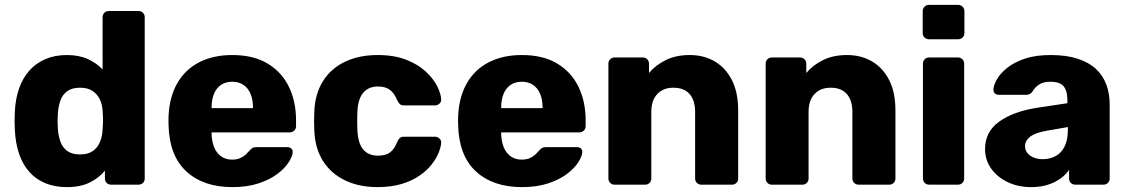

<svg xmlns="http://www.w3.org/2000/svg" viewBox="-20 -755 4611 785"><path d="M253.4 10Q204.8 10 166.1 -5.7Q127.5 -21.4 100.3 -51.7Q73.1 -82 58.2 -125.6Q43.3 -169.3 40.6 -225.1Q39.6 -245.1 39.6 -260.6Q39.6 -276.1 40.6 -295.5Q42.6 -348.9 57.6 -392.2Q72.5 -435.5 99.7 -466.1Q126.9 -496.7 165.8 -513.4Q204.8 -530 253.4 -530Q302.9 -530 339 -513.6Q375.1 -497.1 399.5 -471V-684.9Q399.5 -695.5 406.8 -702.8Q414 -710 424.6 -710H546.6Q557.2 -710 564.5 -702.8Q571.7 -695.5 571.7 -684.9V-25.1Q571.7 -14.5 564.5 -7.2Q557.2 0 546.6 0H434Q423.4 0 416.1 -7.2Q408.9 -14.5 408.9 -25.1V-57.1Q384.5 -27.5 346.8 -8.8Q309.1 10 253.4 10ZM307.5 -123.6Q340.7 -123.6 360.4 -138.1Q380.1 -152.6 389.3 -175.9Q398.5 -199.2 399.5 -225.9Q401.1 -245.9 401.1 -263.9Q401.1 -282 399.5 -301.4Q398.5 -326.4 388.5 -347.9Q378.5 -369.4 358.8 -382.9Q339.1 -396.4 307.5 -396.4Q274.5 -396.4 255 -382.3Q235.5 -368.1 227.1 -344.3Q218.6 -320.4 216.6 -291.1Q214.4 -260 216.6 -228.9Q218.6 -199.6 227.1 -175.7Q235.5 -151.9 255 -137.7Q274.5 -123.6 307.5 -123.6Z M930 10Q811.7 10 741.9 -54.1Q672.1 -118.2 669.1 -244.4Q668.8 -251.2 668.8 -261.9Q668.8 -272.5 669.1 -278.8Q672.3 -358 704.6 -414.4Q736.9 -470.8 794.4 -500.4Q851.9 -530 929.4 -530Q1016.9 -530 1074.6 -494.9Q1132.4 -459.9 1161.4 -399.7Q1190.4 -339.5 1190.4 -263.3V-238.9Q1190.4 -228.3 1182.9 -221Q1175.5 -213.8 1164.9 -213.8H845.1Q845.1 -213.1 845.1 -211Q845.1 -208.9 845.1 -206.9Q845.9 -177.5 855.2 -153.9Q864.5 -130.2 883.2 -116.3Q902 -102.4 928.7 -102.4Q948.6 -102.4 962.1 -108.5Q975.6 -114.6 984.8 -123.2Q994 -131.9 999 -138Q1008 -148.5 1013.6 -151Q1019.3 -153.5 1030.9 -153.5H1155Q1164.6 -153.5 1171.1 -147.7Q1177.6 -141.9 1176.6 -132.2Q1175.6 -115.1 1159.9 -90.9Q1144.1 -66.6 1113.6 -43.5Q1083 -20.4 1036.9 -5.2Q990.7 10 930 10ZM845.1 -312.9H1014.4V-315Q1014.4 -347.5 1004.4 -371.3Q994.5 -395 975.4 -407.9Q956.2 -420.8 929.4 -420.8Q902.5 -420.8 883.6 -407.9Q864.6 -395 854.9 -371.3Q845.1 -347.5 845.1 -315Z M1523 10Q1449.2 10 1392.1 -16.9Q1335 -43.8 1301.7 -95.1Q1268.4 -146.5 1265.1 -219.4Q1264.1 -235 1264.1 -259.4Q1264.1 -283.8 1265.1 -300Q1268.4 -373.2 1301.4 -424.7Q1334.4 -476.2 1391.8 -503.1Q1449.2 -530 1523 -530Q1592.2 -530 1641.4 -510.5Q1690.5 -491 1721.4 -461.9Q1752.4 -432.8 1767.6 -402.3Q1782.7 -371.8 1783.7 -349.1Q1784.7 -338.5 1776.8 -331.3Q1768.9 -324 1758.6 -324H1631.5Q1620.9 -324 1615.1 -329.1Q1609.4 -334.3 1604.4 -344.4Q1592.1 -374.5 1573.8 -387.9Q1555.4 -401.4 1526.1 -401.4Q1486.2 -401.4 1464.6 -375.2Q1442.9 -349 1441.1 -295Q1439.7 -255 1441.1 -224.4Q1443.5 -169.1 1464.9 -143.9Q1486.2 -118.6 1526.1 -118.6Q1557.2 -118.6 1575 -132.1Q1592.8 -145.5 1604.4 -175.6Q1608.8 -185.7 1614.8 -190.9Q1620.9 -196 1631.5 -196H1758.6Q1768.9 -196 1776.8 -188.7Q1784.7 -181.5 1783.7 -170.9Q1782.7 -154.5 1773.8 -131.6Q1764.9 -108.6 1745.9 -83.9Q1726.9 -59.1 1696.6 -37.8Q1666.4 -16.5 1623.2 -3.2Q1580 10 1523 10Z M2114 10Q1995.7 10 1925.9 -54.1Q1856.1 -118.2 1853.1 -244.4Q1852.8 -251.2 1852.8 -261.9Q1852.8 -272.5 1853.1 -278.8Q1856.3 -358 1888.6 -414.4Q1920.9 -470.8 1978.4 -500.4Q2035.9 -530 2113.4 -530Q2200.9 -530 2258.6 -494.9Q2316.4 -459.9 2345.4 -399.7Q2374.4 -339.5 2374.4 -263.3V-238.9Q2374.4 -228.3 2366.9 -221Q2359.5 -213.8 2348.9 -213.8H2029.1Q2029.1 -213.1 2029.1 -211Q2029.1 -208.9 2029.1 -206.9Q2029.9 -177.5 2039.2 -153.9Q2048.5 -130.2 2067.2 -116.3Q2086 -102.4 2112.7 -102.4Q2132.6 -102.4 2146.1 -108.5Q2159.6 -114.6 2168.8 -123.2Q2178 -131.9 2183 -138Q2192 -148.5 2197.6 -151Q2203.3 -153.5 2214.9 -153.5H2339Q2348.6 -153.5 2355.1 -147.7Q2361.6 -141.9 2360.6 -132.2Q2359.6 -115.1 2343.9 -90.9Q2328.1 -66.6 2297.6 -43.5Q2267 -20.4 2220.9 -5.2Q2174.7 10 2114 10ZM2029.1 -312.9H2198.4V-315Q2198.4 -347.5 2188.4 -371.3Q2178.5 -395 2159.4 -407.9Q2140.2 -420.8 2113.4 -420.8Q2086.5 -420.8 2067.6 -407.9Q2048.6 -395 2038.9 -371.3Q2029.1 -347.5 2029.1 -315Z M2492.6 0Q2482 0 2474.8 -7.2Q2467.5 -14.5 2467.5 -25.1V-494.9Q2467.5 -505.5 2474.8 -512.8Q2482 -520 2492.6 -520H2608.4Q2619 -520 2626.2 -512.8Q2633.5 -505.5 2633.5 -494.9V-456.6Q2659.2 -487.9 2701.2 -508.9Q2743.1 -530 2800.2 -530Q2857.6 -530 2902.2 -503.9Q2946.7 -477.9 2972.4 -427.7Q2998 -377.5 2998 -304.1V-25.1Q2998 -14.5 2990.7 -7.2Q2983.5 0 2972.9 0H2847.1Q2836.5 0 2829.3 -7.2Q2822 -14.5 2822 -25.1V-297.9Q2822 -344.8 2799.3 -370.6Q2776.5 -396.4 2733.4 -396.4Q2691.7 -396.4 2667.3 -370.6Q2642.9 -344.8 2642.9 -297.9V-25.1Q2642.9 -14.5 2635.6 -7.2Q2628.4 0 2617.7 0Z M3135.6 0Q3125 0 3117.8 -7.2Q3110.5 -14.5 3110.5 -25.1V-494.9Q3110.5 -505.5 3117.8 -512.8Q3125 -520 3135.6 -520H3251.4Q3262 -520 3269.2 -512.8Q3276.5 -505.5 3276.5 -494.9V-456.6Q3302.2 -487.9 3344.2 -508.9Q3386.1 -530 3443.2 -530Q3500.6 -530 3545.2 -503.9Q3589.7 -477.9 3615.4 -427.7Q3641 -377.5 3641 -304.1V-25.1Q3641 -14.5 3633.7 -7.2Q3626.5 0 3615.9 0H3490.1Q3479.5 0 3472.3 -7.2Q3465 -14.5 3465 -25.1V-297.9Q3465 -344.8 3442.3 -370.6Q3419.5 -396.4 3376.4 -396.4Q3334.7 -396.4 3310.3 -370.6Q3285.9 -344.8 3285.9 -297.9V-25.1Q3285.9 -14.5 3278.6 -7.2Q3271.4 0 3260.7 0Z M3778.6 0Q3768 0 3760.8 -7.2Q3753.5 -14.5 3753.5 -25.1V-494.9Q3753.5 -505.5 3760.8 -512.8Q3768 -520 3778.6 -520H3896.9Q3907.5 -520 3914.7 -512.8Q3922 -505.5 3922 -494.9V-25.1Q3922 -14.5 3914.7 -7.2Q3907.5 0 3896.9 0ZM3777.6 -594.5Q3767 -594.5 3759.8 -601.8Q3752.5 -609 3752.5 -619.6V-709.5Q3752.5 -720.1 3759.8 -727.6Q3767 -735 3777.6 -735H3897.5Q3908.1 -735 3915.6 -727.6Q3923 -720.1 3923 -709.5V-619.6Q3923 -609 3915.6 -601.8Q3908.1 -594.5 3897.5 -594.5Z M4195.8 10Q4142.1 10 4099.4 -10.6Q4056.8 -31.2 4032.1 -66.3Q4007.4 -101.4 4007.4 -145.2Q4007.4 -216.4 4065.2 -257.7Q4123 -299 4218.5 -314.1L4344 -333V-346.8Q4344 -382.9 4329 -401.8Q4314 -420.8 4274.2 -420.8Q4246 -420.8 4228.7 -409.6Q4211.4 -398.5 4200.6 -379.9Q4191.9 -367.4 4176 -367.4H4063.8Q4053 -367.4 4047.1 -373.6Q4041.1 -379.8 4041.8 -389.4Q4042.4 -406.5 4055.7 -430.3Q4069 -454.1 4096.9 -476.8Q4124.9 -499.5 4168.9 -514.8Q4213 -530 4275.5 -530Q4340.1 -530 4386.1 -514.9Q4432.1 -499.9 4460.8 -473.1Q4489.5 -446.4 4503.2 -409.4Q4516.9 -372.5 4516.9 -329.4V-25.1Q4516.9 -14.5 4509.6 -7.2Q4502.4 0 4491.7 0H4376Q4365.4 0 4358.1 -7.2Q4350.9 -14.5 4350.9 -25.1V-60.3Q4337.6 -41 4315.9 -25.2Q4294.3 -9.4 4264.4 0.3Q4234.6 10 4195.8 10ZM4242.6 -104.2Q4272.4 -104.2 4295.7 -116.7Q4319 -129.2 4332.4 -155.7Q4345.9 -182.2 4345.9 -222.1V-235.5L4260.6 -220.6Q4213.6 -212.8 4192.2 -196.4Q4170.9 -180 4170.9 -157.7Q4170.9 -141 4180.8 -129.1Q4190.7 -117.1 4207.1 -110.7Q4223.5 -104.2 4242.6 -104.2Z"/></svg>

Font: Rubik Light
Style: Regular
Weight: 300
Designer: Hubert and Fischer
Foundry: Hubert and Fischer
Version: Version 2.300;gftools[0.9.30]